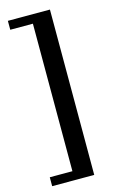

<svg xmlns="http://www.w3.org/2000/svg" viewBox="-126 -750 558 926"><g transform="rotate(-15 153.0 -287.0)"><path d="M224 -699.5V126H14V81.5H127V-655H14V-699.5Z"/></g></svg>

Font: Newsreader 16pt
Style: Bold
Weight: 700
Designer: Hugues Gentile
Foundry: Production Type
Version: Version 1.003; ttfautohint (v1.8.3)